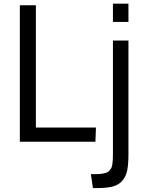

<svg xmlns="http://www.w3.org/2000/svg" viewBox="-20 -750 756 1016"><path d="M659.7 -535.6V67.9Q659.7 119.6 653.1 151.4Q646.5 183.1 628.2 205.3Q609.9 227.5 578.6 236.3Q547.4 245.1 497.1 245.1H471.7L460.9 171.4H486.3Q505.4 171.4 519.3 169.2Q533.2 167 543.2 163.6Q553.2 160.2 559.6 152.3Q565.9 144.5 569.6 137.5Q573.2 130.4 575 116.2Q576.7 102.1 577.1 90.8Q577.6 79.6 577.6 59.1V-535.6ZM659.7 -730.5V-633.8H577.6V-730.5ZM85 0V-722.2H169.9V-75.2H487.8L484.9 0Z"/></svg>

Font: Oxygen
Style: Regular
Weight: 400
Designer: Vernon Adams
Foundry: Vernon Adams
Version: Version Release 0.2.3 webfont; ttfautohint (v0.93.3-1d66) -l